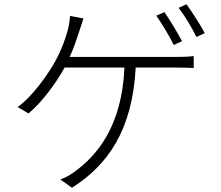

<svg xmlns="http://www.w3.org/2000/svg" viewBox="-20 -836 1040 904"><path d="M837 -642C815 -684 779 -743 754 -779L716 -762C743 -724 779 -664 798 -624ZM308 -568C328 -611 341 -651 352 -685L373 -749L310 -761C308 -735 304 -713 299 -694C289 -656 271 -605 243 -553C211 -493 135 -383 63 -332L114 -302C171 -347 243 -442 284 -518H566C554 -236 431 -101 337 -32C316 -15 288 1 264 9L319 48C485 -58 603 -219 619 -518H804C827 -518 864 -517 892 -516V-572C865 -568 829 -568 804 -568ZM821 -799C850 -762 883 -706 905 -662L944 -680C924 -718 885 -779 858 -816Z"/></svg>

Font: Noto Sans Japanese Light
Style: Regular
Weight: 300
Designer: Ryoko NISHIZUKA (kana & ideographs); Paul D. Hunt (Latin, Greek & Cyrillic); Wenlong ZHANG (bopomofo); Sandoll Communica
Foundry: Adobe Systems Incorporated
Version: Version 1.000;PS 1;hotconv 1.0.78;makeotf.lib2.5.61930